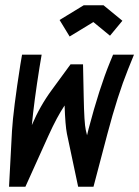

<svg xmlns="http://www.w3.org/2000/svg" viewBox="-20 -707 527 727"><path d="M372.1 -687 443.4 -628.4 396.5 -571.8 333.5 -623.5 243.7 -568.8 205.6 -631.3 296.9 -687ZM224.6 -307.6Q195.8 -264.6 164.1 -194.8L76.2 0H14.2L25.4 -211.4Q30.3 -292 57.1 -462.4L63.5 -500H137.7L129.4 -450.7Q108.9 -321.8 100.6 -233.4Q131.3 -305.7 176.3 -366.7L247.1 -463.4H294.4L296.9 -342.8Q298.8 -240.7 304.7 -215.3L309.6 -194.8L315.4 -218.8Q356 -373 396.5 -471.7L408.2 -500H487.3L464.8 -444.3Q425.8 -347.7 386.7 -200.2L334 0H275.9L233.4 -200.7Q227.1 -232.4 224.6 -307.6Z"/></svg>

Font: Anka/Coder Narrow
Style: Italic
Weight: 400
Width: 3
Italic angle: -12°
Monospace: yes
Version: Version 001.100